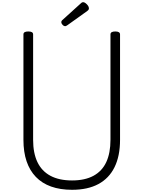

<svg xmlns="http://www.w3.org/2000/svg" viewBox="-20 -1706 1304 1745"><path d="M635 19Q527 19 444.5 -10.5Q362 -40 306 -98Q250 -156 221.5 -240.5Q193 -325 193 -435V-1393Q193 -1407 204 -1413.5Q215 -1420 237 -1420Q259 -1420 270 -1413.5Q281 -1407 281 -1393V-435Q281 -315 320 -233Q359 -151 438 -108.5Q517 -66 635 -66Q752 -66 830 -108.5Q908 -151 946 -233Q984 -315 984 -435V-1393Q984 -1407 995 -1413.5Q1006 -1420 1028 -1420Q1071 -1420 1071 -1393V-435Q1071 -288 1021 -186.5Q971 -85 874 -33Q777 19 635 19ZM574 -1468Q560 -1468 548.5 -1480.5Q537 -1493 537 -1504Q537 -1508 538.5 -1512.5Q540 -1517 546 -1523L714 -1675Q719 -1680 723.5 -1683Q728 -1686 737 -1686Q746 -1686 758 -1677Q770 -1668 779 -1655.5Q788 -1643 788 -1631Q788 -1624 785.5 -1619Q783 -1614 773 -1606L594 -1478Q587 -1474 582.5 -1471Q578 -1468 574 -1468Z"/></svg>

Font: Playwrite BE WAL
Style: Regular
Weight: 400
Designer: Veronika Burian, José Scaglione
Foundry: TypeTogether
Version: Version 1.002